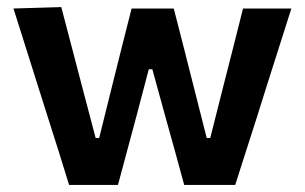

<svg xmlns="http://www.w3.org/2000/svg" viewBox="-20 -522 860 542"><path d="M175 0Q160.5 -47 145.8 -94.2Q131 -141.5 115.5 -189.5L87.5 -278Q70 -333.5 52.8 -388Q35.5 -442.5 18 -498L153 -502Q167.5 -447 183.2 -386.8Q199 -326.5 213.5 -271L250 -132.5H260L295 -273.5Q309 -330 323 -385.5Q337 -441 351.5 -498H470.5Q484.5 -444 499 -387Q513.5 -330 527.5 -274.5L563.5 -132.5H573.5L610 -277Q624 -331 638.8 -389.8Q653.5 -448.5 666 -498H802.5Q785 -443 767.5 -388Q750 -333 732.5 -278L705 -190.5Q689.5 -142.5 674.2 -94.5Q659 -46.5 644 0H500Q486.5 -49.5 472 -102.2Q457.5 -155 444 -203L410 -326.5H400L367 -201Q354 -153.5 340.2 -101.2Q326.5 -49 313 0Z"/></svg>

Font: Commissioner Thin SemiBold
Style: Regular
Weight: 600
Version: Version 1.000